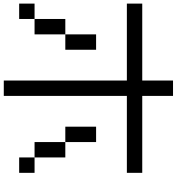

<svg xmlns="http://www.w3.org/2000/svg" viewBox="21 -978 957 1040"><g transform="rotate(90 500.0 -458.5)"><path d="M0 -83.3V-166.7H83.3V-83.3ZM0 -666.7V-750H416.7V-916.7H500V-750H916.7V-666.7H500V0H416.7V-666.7ZM750 -166.7V-333.3H833.3V-166.7ZM750 -333.3H666.7V-500H750ZM166.7 -166.7H83.3V-333.3H166.7ZM166.7 -333.3V-500H250V-333.3ZM916.7 -166.7V-83.3H833.3V-166.7Z"/></g></svg>

Font: GalmuriMono11 Regular
Style: Regular
Weight: 400
Designer: Lee Minseo (quiple)
Version: Version 2.399;hotconv 1.1.1;makeotfexe 2.6.0 DEVELOPMENT